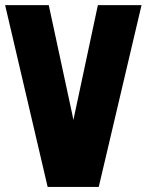

<svg xmlns="http://www.w3.org/2000/svg" viewBox="-25 -734 576 754"><path d="M362.8 0H162.1L-4.9 -713.9H166.5L259.3 -282.7Q261.7 -272 263.2 -262.7L359.4 -713.9H530.8Z"/></svg>

Font: Open Sans Hebrew Condensed Extra Bold
Style: Regular
Weight: 800
Width: 3
Foundry: Ascender Corporation, Yanek Iontef
Version: Version 2.001;PS 002.001;hotconv 1.0.70;makeotf.lib2.5.58329